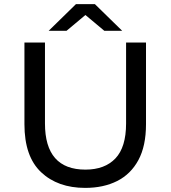

<svg xmlns="http://www.w3.org/2000/svg" viewBox="-20 -907 831 935"><path d="M395 8Q261 8 180 -68.5Q99 -145 99 -302V-700H199V-306Q199 -81 396 -81Q490 -81 542 -135.5Q594 -190 594 -306V-700H691V-302Q691 -196 654 -127.5Q617 -59 550.5 -25.5Q484 8 395 8ZM575 -757H488L396 -834L304 -757H217L350 -887H442Z"/></svg>

Font: Argentum Novus
Style: Regular
Weight: 400
Designer: Julieta Ulanovsky
Foundry: Julieta Ulanovsky
Version: Version 7.20;July 27, 2021;FontCreator 13.0.0.2683 64-bit